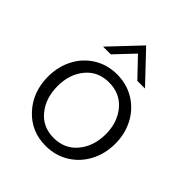

<svg xmlns="http://www.w3.org/2000/svg" viewBox="-196 -822 954 954"><g transform="rotate(45 281.0 -345.5)"><path d="M132.8 -543.5 279.8 -699.2 427.2 -543.5H373.5L279.8 -641.6L187 -543.5ZM279.8 7.3Q177.2 7.3 110.8 -65.4Q44.4 -138.2 44.4 -245.1Q44.4 -314.5 74 -371.6Q103.5 -428.7 157.7 -462.2Q211.9 -495.6 279.8 -495.6Q348.1 -495.6 402.6 -462.2Q457 -428.7 487.1 -371.6Q517.1 -314.5 517.1 -245.1Q517.1 -175.3 487.1 -117.7Q457 -60.1 402.6 -26.4Q348.1 7.3 279.8 7.3ZM279.8 -48.8Q357.4 -48.8 403.8 -105.2Q450.2 -161.6 450.2 -245.1Q450.2 -328.1 403.8 -383.5Q357.4 -439 279.8 -439Q202.6 -439 157 -383.8Q111.3 -328.6 111.3 -245.1Q111.3 -161.1 157 -105Q202.6 -48.8 279.8 -48.8Z"/></g></svg>

Font: HK Grotesk Legacy
Style: Regular
Weight: 400
Designer: Alfredo Marco Pradil
Foundry: Hanken Design Co.
Version: Version 2.022;PS 002.022;hotconv 1.0.88;makeotf.lib2.5.64775